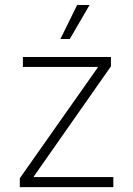

<svg xmlns="http://www.w3.org/2000/svg" viewBox="-20 -770 548 790"><path d="M61.5 0V-36.6L381.8 -491.7V-494.6H74.2V-535.6H436.5V-497.1L119.1 -43.9V-41.5H446.3V0ZM228.5 -609.4 297.4 -749.5H348.6L267.1 -609.4Z"/></svg>

Font: Inter 20pt ExtraLight
Style: Regular
Weight: 250
Version: Version 4.001;git-66647c0bb